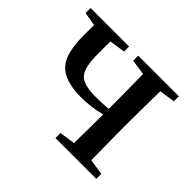

<svg xmlns="http://www.w3.org/2000/svg" viewBox="-124 -696 865 865"><g transform="rotate(45 309.0 -263.0)"><path d="M573 0V-32L498 -43C497 -118 496 -181 496 -232V-294C496 -345 497 -408 498 -483L573 -494V-526H314V-494L388 -483C389 -408 390 -345 390 -294V-263C365 -260 338 -259 309 -259C256 -259 221 -269 204 -290C188 -310 180 -349 180 -407C180 -441 180 -466 181 -483L256 -494V-526H11V-494L76 -483V-414C76 -341 89 -289 116 -259C144 -227 194 -211 265 -211C306 -211 347 -216 390 -227C390 -176 389 -115 388 -43L313 -32V0Z"/></g></svg>

Font: AllPunType SemiBold
Style: Regular
Weight: 600
Version: 1.0